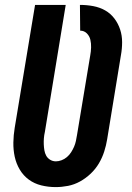

<svg xmlns="http://www.w3.org/2000/svg" viewBox="-20 -755 540 783"><path d="M207 8Q177 8 148.5 1Q120 -6 97.5 -22.5Q75 -39 60.5 -63.5Q46 -88 40 -116Q34 -144 34.5 -174Q35 -204 40 -234L123 -735H248L163 -217Q160 -204 159 -191.5Q158 -179 158.5 -166.5Q159 -154 161 -142Q163 -130 168.5 -120Q174 -110 184.5 -103.5Q195 -97 208 -97Q219 -97 231 -101.5Q243 -106 253 -114.5Q263 -123 270 -134Q277 -145 282 -156.5Q287 -168 289.5 -180Q292 -192 294 -204L348 -529Q351 -545 351.5 -561.5Q352 -578 348.5 -593Q345 -608 334 -619Q323 -630 307 -630L306 -735Q334 -735 360.5 -730Q387 -725 409 -712.5Q431 -700 446.5 -679.5Q462 -659 470 -634.5Q478 -610 478 -583Q478 -556 473 -529L417 -187Q413 -162 405 -137Q397 -112 383.5 -89Q370 -66 350 -47Q330 -28 306.5 -15Q283 -2 257.5 3Q232 8 207 8Z"/></svg>

Font: Iosevka Term Curly Extrabold
Style: Italic
Weight: 800
Italic angle: -9°
Designer: Belleve Invis
Foundry: Belleve Invis
Version: Version 32.3.0